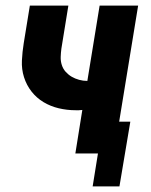

<svg xmlns="http://www.w3.org/2000/svg" viewBox="-20 -550 540 688"><path d="M312 118 331 0H250L275 -156Q269 -155 263 -155Q257 -155 251 -155Q220 -155 190.5 -162Q161 -169 136 -184Q111 -199 93 -222Q75 -245 66 -273.5Q57 -302 58.5 -333Q60 -364 65 -395L87 -530H225L200 -376Q198 -361 197.5 -346Q197 -331 201.5 -317Q206 -303 215.5 -292.5Q225 -282 237 -275Q249 -268 263.5 -264Q278 -260 293 -260L337 -530H475L407 -114H447L408 118Z"/></svg>

Font: Iosevka Curly Heavy Oblique
Style: Regular
Weight: 900
Italic angle: -9°
Monospace: yes
Designer: Belleve Invis
Foundry: Belleve Invis
Version: Version 11.1.0; ttfautohint (v1.8.3)